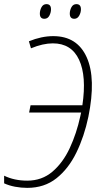

<svg xmlns="http://www.w3.org/2000/svg" viewBox="-24 -900 481 930"><path d="M108 10Q78 10 49 4.5Q20 -1 -4 -12V-49Q45 -25 108 -25Q179 -25 230 -68.5Q281 -112 314 -183Q347 -254 365 -337Q367 -346 369 -355H117L124 -390H375Q396 -531 359 -610.5Q322 -690 232 -690Q184 -690 126 -666L116 -700Q177 -725 234 -725Q350 -725 396 -622.5Q442 -520 404 -334Q384 -239 346 -161Q308 -83 249.5 -36.5Q191 10 108 10ZM336 -809Q314 -809 314 -834Q314 -850 322 -865Q330 -880 346 -880Q368 -880 368 -855Q368 -839 359.5 -824Q351 -809 336 -809ZM191 -809Q169 -809 169 -834Q169 -850 177 -865Q185 -880 201 -880Q223 -880 223 -855Q223 -839 215 -824Q207 -809 191 -809Z"/></svg>

Font: Noto Sans Condensed ExtraLight
Style: Italic
Weight: 200
Width: 3
Italic angle: -12°
Designer: Monotype Design Team
Foundry: Monotype Imaging Inc.
Version: Version 2.013; ttfautohint (v1.8.4.7-5d5b)